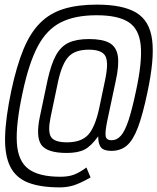

<svg xmlns="http://www.w3.org/2000/svg" viewBox="-20 -815 681 831"><path d="M239 -4Q154 -4 101 -25Q48 -46 24 -94.5Q0 -143 2 -223.5Q4 -304 29 -423Q52 -530 81.5 -601.5Q111 -673 153.5 -715.5Q196 -758 256 -776.5Q316 -795 399 -795Q512 -795 570 -760Q628 -725 638.5 -642Q649 -559 618 -415Q598 -319 577 -263.5Q556 -208 529 -185Q502 -162 462 -162Q430 -162 417.5 -176.5Q405 -191 405 -225Q374 -182 345.5 -167.5Q317 -153 269 -153Q184 -153 159 -188Q134 -223 153 -312L186 -469Q201 -537 222 -575.5Q243 -614 277 -630Q311 -646 365 -646Q424 -646 454 -629Q484 -612 490 -572.5Q496 -533 481 -465L444 -291Q434 -242 437.5 -225Q441 -208 463 -208Q486 -208 503.5 -228Q521 -248 536.5 -295Q552 -342 569 -423Q596 -548 589 -619Q582 -690 536 -719.5Q490 -749 398 -749Q304 -749 243 -718Q182 -687 143.5 -614.5Q105 -542 78 -415Q48 -276 53 -196.5Q58 -117 103.5 -83.5Q149 -50 241 -50Q276 -50 300 -59Q324 -68 354 -90L372 -47Q328 -22 299.5 -13Q271 -4 239 -4ZM270 -199Q331 -199 361 -231Q391 -263 409 -345L435 -469Q451 -545 436 -572.5Q421 -600 364 -600Q306 -600 277.5 -570.5Q249 -541 232 -465L199 -308Q186 -245 201 -222Q216 -199 270 -199Z"/></svg>

Font: Victor Mono Thin Thin
Style: Italic
Weight: 250
Italic angle: -12°
Monospace: yes
Version: Version 1.561;gftools[0.9.30]